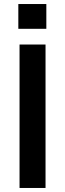

<svg xmlns="http://www.w3.org/2000/svg" viewBox="-20 -933 323 953"><path d="M77 -712H206V0H77ZM210 -913V-790H71V-913Z"/></svg>

Font: Muli
Style: Bold
Weight: 700
Designer: Vernon Adams
Foundry: Vernon Adams
Version: Version 2.001